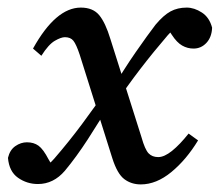

<svg xmlns="http://www.w3.org/2000/svg" viewBox="-20 -473 579 506"><path d="M1 -57Q6 -78 20.5 -88Q35 -98 51 -98Q69 -98 81.5 -89Q94 -80 108 -53L128 -19L93 -27Q101 -34 108.5 -40.5Q116 -47 123 -55Q162 -100 196.5 -146.5Q231 -193 267 -245L279 -215Q242 -153 211.5 -106Q181 -59 151 -23Q121 12 80 12Q51 12 27.5 -4.5Q4 -21 1 -57ZM276 -56 190 -329Q181 -356 173.5 -365.5Q166 -375 151 -375Q141 -375 124.5 -365.5Q108 -356 89 -326L67 -345Q127 -453 193 -453Q225 -453 241.5 -433Q258 -413 271 -370L353 -111Q362 -79 371.5 -69Q381 -59 397 -59Q413 -59 433.5 -75.5Q454 -92 477 -121L502 -103Q471 -52 431.5 -19.5Q392 13 351 13Q326 13 307.5 -1Q289 -15 276 -56ZM283 -198 270 -229Q306 -290 338 -336Q370 -382 390 -408Q411 -433 429.5 -443Q448 -453 472 -453Q492 -453 512 -440Q532 -427 539 -400Q538 -375 524 -360Q510 -345 490 -345Q474 -345 460 -353Q446 -361 433 -381L411 -414L456 -412Q447 -405 438.5 -397Q430 -389 422 -380Q385 -337 350 -291.5Q315 -246 283 -198Z"/></svg>

Font: Lisu Bosa
Style: Bold Italic
Weight: 700
Italic angle: -19°
Designer: David Morse, Annie Olsen, Victor Gaultney, Frank Grießhammer (Latin)
Foundry: SIL International
Version: Version 2.000